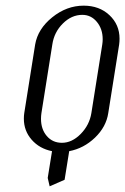

<svg xmlns="http://www.w3.org/2000/svg" viewBox="-20 -532 438 672"><path d="M63.5 -116.7Q63.5 -127 64.9 -136.2L103 -376Q112.3 -430.7 162.8 -471.4Q213.4 -512.2 272.9 -512.2Q327.6 -512.2 363 -479Q398.4 -445.8 398.4 -396.5Q398.4 -386.2 397 -376L358.9 -136.2Q351.6 -87.9 312.5 -50.3Q273.4 -12.7 222.2 -2.9L206.1 97.2L153.8 120.1L147 90.8L162.1 -2.9Q118.2 -11.7 90.8 -43Q63.5 -74.2 63.5 -116.7ZM123.5 -116.2Q123.5 -79.6 143.8 -55.9Q164.1 -32.2 196.8 -32.2Q231.9 -32.2 262.5 -63.2Q293 -94.2 299.8 -136.2L337.9 -376Q339.4 -385.3 339.4 -394.5Q339.4 -430.7 319.1 -455.3Q298.8 -480 268.1 -480Q230.5 -480 200 -449.7Q169.4 -419.4 163.1 -376L125 -136.2Q123.5 -126 123.5 -116.2Z"/></svg>

Font: Gawaa
Style: Italic
Weight: 400
Designer: T. Christopher White
Version: Version 1.0